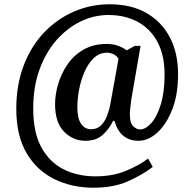

<svg xmlns="http://www.w3.org/2000/svg" viewBox="-20 -734 895 896"><path d="M416 142Q316 142 234 102Q152 62 104 -19.5Q56 -101 56 -227Q56 -337 90 -427Q124 -517 184.5 -581Q245 -645 324 -679.5Q403 -714 492 -714Q593 -714 664 -673Q735 -632 773 -559Q811 -486 811 -388Q811 -292 783.5 -222.5Q756 -153 714 -115Q672 -77 626 -77Q585 -77 556.5 -99.5Q528 -122 514 -170H508Q489 -131 458.5 -104Q428 -77 379 -77Q321 -77 279 -119.5Q237 -162 237 -248Q237 -293 251.5 -342Q266 -391 295 -433.5Q324 -476 370 -502.5Q416 -529 479 -529Q508 -529 533 -519.5Q558 -510 571 -499L609 -520H636L593 -271Q591 -258 588.5 -236Q586 -214 586 -200Q586 -160 601.5 -145Q617 -130 634 -130Q659 -130 685.5 -159Q712 -188 730 -245.5Q748 -303 748 -386Q748 -477 714.5 -539Q681 -601 622 -632.5Q563 -664 486 -664Q418 -664 355.5 -633.5Q293 -603 243 -546Q193 -489 164 -408.5Q135 -328 135 -227Q135 -116 173 -46.5Q211 23 276.5 56Q342 89 426 89Q505 89 567 63.5Q629 38 671 6L693 45Q643 83 576 112.5Q509 142 416 142ZM405 -131Q433 -131 451 -148.5Q469 -166 479.5 -193.5Q490 -221 495 -249L533 -459Q527 -472 511.5 -480Q496 -488 480 -488Q443 -488 416.5 -462Q390 -436 373 -395.5Q356 -355 348.5 -312Q341 -269 341 -234Q341 -181 358.5 -156Q376 -131 405 -131Z"/></svg>

Font: Noto Serif Myanmar SemiCondensed SemiBold
Style: Regular
Weight: 600
Width: 4
Designer: Ben Mitchell and the Monotype Design Team
Foundry: Monotype Imaging Inc.
Version: Version 2.106; ttfautohint (v1.8.4.7-5d5b)